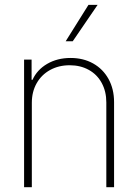

<svg xmlns="http://www.w3.org/2000/svg" viewBox="-20 -778 574 798"><path d="M112.3 0H80.1V-530.3H111.3V-446.3H115.2Q133.8 -487.8 176 -512.5Q218.3 -537.1 273.4 -537.1Q326.2 -537.1 367.2 -514.2Q408.2 -491.2 431.2 -449.5Q454.1 -407.7 454.1 -353.5V0H421.9V-352.5Q421.9 -397.9 402.8 -433.1Q383.8 -468.3 349.1 -487.5Q314.5 -506.8 269.5 -506.8Q224.1 -506.8 188.2 -487.1Q152.3 -467.3 132.3 -431.9Q112.3 -396.5 112.3 -350.6ZM347.7 -757.8H385.7L282.2 -606.4H252.9Z"/></svg>

Font: Pretendard JP Thin
Style: Regular
Weight: 100
Designer: Base glyphs from Inter by Rasmus Andersson; Hangeul glyphs from Noto Sans CJK(Source Han Sans) by Jang Soo-young and Kan
Foundry: Kil Hyung-jin
Version: Version 1.309